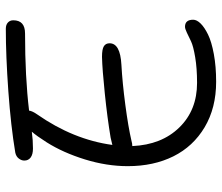

<svg xmlns="http://www.w3.org/2000/svg" viewBox="-71 -689 755 653"><g transform="rotate(-90 306.5 -362.5)"><path d="M154.8 -293Q144.5 -290 136.2 -290Q140.6 -190.4 199.5 -130.1Q258.3 -69.8 351.1 -69.8Q400.9 -69.8 438.5 -76.2Q476.1 -82.5 492.4 -90.3Q508.8 -98.1 522 -104.5Q535.2 -110.8 542 -110.8Q565.9 -110.8 565.9 -83Q565.9 -70.8 553 -57.6Q540 -44.4 515.6 -32.5Q491.2 -20.5 449 -12.7Q406.7 -4.9 355 -4.9Q266.1 -4.9 200.4 -43.9Q134.8 -83 101.3 -150.4Q67.9 -217.8 67.9 -305.2Q67.9 -377 90.8 -451.2Q113.8 -525.4 148.9 -581.1Q170.9 -615.7 185.1 -631.8Q157.2 -627.9 127.9 -627.9Q107.9 -627.9 97.4 -635.7Q86.9 -643.6 86.9 -657.2Q86.9 -667 93.8 -676Q100.6 -685.1 113.8 -688Q204.1 -703.1 323.5 -711.7Q442.9 -720.2 535.2 -720.2Q548.8 -720.2 556.4 -713.1Q564 -706.1 564 -694.8Q564 -654.8 519 -654.8Q371.1 -654.8 256.8 -641.1Q255.4 -629.9 244.1 -613.8Q158.2 -490.7 140.1 -357.9Q145.5 -359.4 165 -363.8Q231.9 -375 314.5 -383.5Q397 -392.1 439.9 -393.1Q465.8 -393.1 475.8 -386.7Q485.8 -380.4 485.8 -367.2Q485.8 -331.1 413.1 -327.1Q351.1 -323.7 275.9 -313.7Q200.7 -303.7 154.8 -293Z"/></g></svg>

Font: Shantell Sans Bouncy
Style: Regular
Weight: 300
Designer: Stephen Nixon, Anya Danilova, Shantell Martin
Foundry: Arrow Type
Version: Version 1.006;[9816181b4]